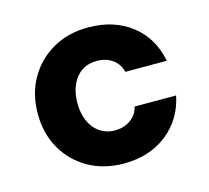

<svg xmlns="http://www.w3.org/2000/svg" viewBox="-82 -608 780 716"><g transform="rotate(-15 308.0 -250.5)"><path d="M314 12Q236 12 176.5 -22Q117 -56 83.5 -115Q50 -174 50 -249Q50 -326 83.5 -385Q117 -444 176.5 -478.5Q236 -513 314 -513Q413 -513 480.5 -461Q548 -409 566 -317H406Q398 -349 373 -366.5Q348 -384 313 -384Q280 -384 255.5 -368Q231 -352 217 -321.5Q203 -291 203 -250Q203 -220 211 -195Q219 -170 233.5 -152.5Q248 -135 268 -125.5Q288 -116 313 -116Q336 -116 355 -124Q374 -132 387.5 -147Q401 -162 406 -183H566Q548 -94 480 -41Q412 12 314 12Z"/></g></svg>

Font: DM Sans 18pt Black
Style: Regular
Weight: 900
Designer: Colophon Foundry, Jonny Pinhorn
Foundry: Colophon Foundry
Version: Version 4.004;gftools[0.9.30]